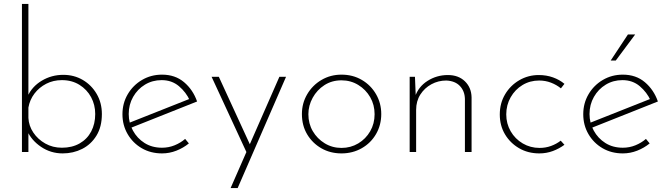

<svg xmlns="http://www.w3.org/2000/svg" viewBox="-20 -776 3421 980"><path d="M300 7Q239 7 189.5 -26.5Q140 -60 118 -110L125 -135V0H92V-756H125V-263L121 -284Q143 -334 193 -364Q243 -394 303 -394Q358 -394 402.5 -368Q447 -342 473.5 -296.5Q500 -251 500 -194Q500 -129 472.5 -84Q445 -39 399.5 -16Q354 7 300 7ZM296 -22Q348 -22 386.5 -44Q425 -66 445.5 -105Q466 -144 466 -194Q466 -241 445 -280Q424 -319 385.5 -343Q347 -367 296 -367Q252 -367 216 -348.5Q180 -330 156 -298.5Q132 -267 125 -227V-174Q127 -134 150 -99.5Q173 -65 211 -43.5Q249 -22 296 -22Z M807 7Q749 7 703.5 -19.5Q658 -46 631.5 -91.5Q605 -137 605 -193Q605 -249 632 -295Q659 -341 705 -368Q751 -395 807 -395Q874 -395 919.5 -356.5Q965 -318 986 -258L644 -122L634 -147L957 -275L949 -263Q930 -305 893.5 -336Q857 -367 805 -367Q758 -367 720 -344Q682 -321 659.5 -281.5Q637 -242 637 -194Q637 -149 658.5 -109.5Q680 -70 718 -46Q756 -22 807 -22Q841 -22 871.5 -34.5Q902 -47 925 -67L944 -44Q916 -21 880.5 -7Q845 7 807 7Z M1157 184 1406 -384H1440L1193 184ZM1240 5 1060 -384H1097L1267 -14Z M1521 -194Q1521 -249 1548 -295Q1575 -341 1621 -368Q1667 -395 1723 -395Q1781 -395 1827 -368Q1873 -341 1899.5 -295Q1926 -249 1926 -194Q1926 -138 1899.5 -92Q1873 -46 1826.5 -19.5Q1780 7 1723 7Q1666 7 1620.5 -19Q1575 -45 1548 -90Q1521 -135 1521 -194ZM1554 -193Q1554 -145 1576.5 -106.5Q1599 -68 1637.5 -44.5Q1676 -21 1723 -21Q1770 -21 1808.5 -44Q1847 -67 1869.5 -106Q1892 -145 1892 -193Q1892 -241 1869.5 -280Q1847 -319 1808.5 -342.5Q1770 -366 1723 -366Q1674 -366 1636 -341.5Q1598 -317 1576 -277Q1554 -237 1554 -193Z M2098 -384 2103 -262 2098 -281Q2115 -333 2162 -363Q2209 -393 2266 -393Q2320 -393 2353 -361Q2386 -329 2387 -279V0H2353V-271Q2352 -311 2327.5 -337Q2303 -363 2258 -365Q2217 -365 2182 -346Q2147 -327 2125.5 -293.5Q2104 -260 2104 -215V0H2071V-384Z M2861 -37Q2834 -17 2801.5 -5Q2769 7 2733 7Q2675 7 2629.5 -19.5Q2584 -46 2557.5 -90.5Q2531 -135 2531 -192Q2531 -249 2558 -294.5Q2585 -340 2630.5 -366.5Q2676 -393 2730 -393Q2769 -393 2802.5 -381Q2836 -369 2861 -348L2843 -325Q2821 -343 2792.5 -354Q2764 -365 2732 -365Q2685 -365 2647 -342Q2609 -319 2586.5 -279.5Q2564 -240 2564 -192Q2564 -145 2586.5 -106Q2609 -67 2648 -44Q2687 -21 2734 -21Q2765 -21 2792.5 -31Q2820 -41 2842 -58Z M3159 7Q3101 7 3055.5 -19.5Q3010 -46 2983.5 -91.5Q2957 -137 2957 -193Q2957 -249 2984 -295Q3011 -341 3057 -368Q3103 -395 3159 -395Q3226 -395 3271.5 -356.5Q3317 -318 3338 -258L2996 -122L2986 -147L3309 -275L3301 -263Q3282 -305 3245.5 -336Q3209 -367 3157 -367Q3110 -367 3072 -344Q3034 -321 3011.5 -281.5Q2989 -242 2989 -194Q2989 -149 3010.5 -109.5Q3032 -70 3070 -46Q3108 -22 3159 -22Q3193 -22 3223.5 -34.5Q3254 -47 3277 -67L3296 -44Q3268 -21 3232.5 -7Q3197 7 3159 7ZM3222 -600 3123 -467H3097L3185 -600Z"/></svg>

Font: Josefin Sans Thin ExtraLight
Style: Regular
Weight: 250
Version: Version 2.001